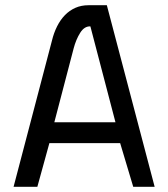

<svg xmlns="http://www.w3.org/2000/svg" viewBox="-20 -715 644 735"><path d="M179 -560Q186 -589 198.5 -614Q211 -639 228.5 -657Q246 -675 268.5 -685Q291 -695 319 -695H389L572 0H490L440 -167H169L123 0H32ZM188 -247H422L326 -614Q303 -615 287 -589.5Q271 -564 262 -530Z"/></svg>

Font: Panefresco 500wt
Style: Regular
Weight: 700
Foundry: Campivisivi & Chank Co
Version: Version 1.001